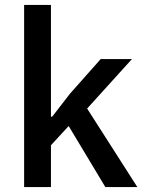

<svg xmlns="http://www.w3.org/2000/svg" viewBox="-20 -760 587 780"><path d="M78 -740H187V-286H192L264 -379L389 -520H516L334 -319L538 0H408L259 -248L187 -170V0H78Z"/></svg>

Font: IBM Plex Sans Hebrew Medm
Style: Regular
Weight: 500
Designer: Mike Abbink, Paul van der Laan, Pieter van Rosmalen, Yanek Iontef
Foundry: Bold Monday
Version: Version 1.3